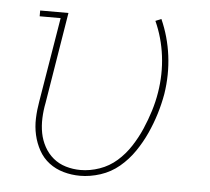

<svg xmlns="http://www.w3.org/2000/svg" viewBox="-44 -574 688 629"><g transform="rotate(5 300.0 -259.5)"><path d="M241 8Q213 8 186.5 0.5Q160 -7 139 -23Q118 -39 105 -62.5Q92 -86 86 -112.5Q80 -139 81 -167Q82 -195 87 -223L133 -501H64V-520H157L108 -220Q103 -195 102 -169.5Q101 -144 105.5 -120.5Q110 -97 121.5 -76Q133 -55 151 -40Q169 -25 192.5 -18Q216 -11 241 -11Q272 -11 303.5 -22Q335 -33 360 -55Q385 -77 403.5 -105.5Q422 -134 435 -164Q448 -194 457.5 -224.5Q467 -255 472 -286Q482 -347 474.5 -406.5Q467 -466 443 -519L462 -527Q487 -471 495 -409Q503 -347 493 -283Q487 -249 477 -216.5Q467 -184 452.5 -152Q438 -120 417.5 -90Q397 -60 369.5 -37Q342 -14 308 -3Q274 8 241 8Z"/></g></svg>

Font: Iosevka Etoile Thin Oblique
Style: Regular
Weight: 100
Italic angle: -9°
Designer: Belleve Invis
Foundry: Belleve Invis
Version: Version 15.5.2; ttfautohint (v1.8.4)